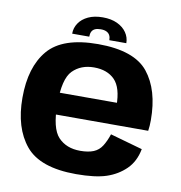

<svg xmlns="http://www.w3.org/2000/svg" viewBox="-81 -798 829 880"><g transform="rotate(10 333.0 -358.5)"><path d="M330.5 6V-102.5Q266 -102.5 228.2 -142.5Q190.5 -182.5 190.5 -296.5Q190.5 -413 228.5 -451.5Q266.5 -490 327.5 -490Q389.5 -490 424.2 -454.5Q459 -419 459 -333.5L465 -348.5H175V-247H622Q625.5 -269 625.5 -297Q625.5 -437.5 560.8 -518Q496 -598.5 327.5 -598.5Q163 -598.5 95.5 -519.2Q28 -440 28 -296.5Q28 -156.5 95.2 -75.2Q162.5 6 330.5 6ZM330.5 -102.5V6Q419.5 6 471.2 -11.2Q523 -28.5 559.8 -64.5Q596.5 -100.5 607.5 -159L457 -201.5Q446.5 -169.5 431.8 -146Q417 -122.5 392.5 -112.5Q368 -102.5 330.5 -102.5ZM327.5 -723Q288 -723 259.8 -709.8Q231.5 -696.5 216.5 -674.2Q201.5 -652 201.5 -625H281Q281 -638.5 285.5 -648Q290 -657.5 300.2 -662.5Q310.5 -667.5 327.5 -667.5Q343.5 -667.5 354 -662.5Q364.5 -657.5 369.5 -648Q374.5 -638.5 374.5 -625H453.5Q453.5 -652 438.2 -674.2Q423 -696.5 394.8 -709.8Q366.5 -723 327.5 -723Z"/></g></svg>

Font: Anybody UltraCondensed Thin
Style: Bold
Weight: 700
Version: Version 1.111